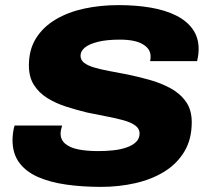

<svg xmlns="http://www.w3.org/2000/svg" viewBox="-20 -719 822 751"><path d="M375 12Q302 12 239 3Q176 -6 129 -26.5Q82 -47 55.5 -82.5Q29 -118 29 -171Q29 -184 31 -199.5Q33 -215 37 -228H223Q221 -221 219 -212.5Q217 -204 217 -197Q217 -172 235.5 -156.5Q254 -141 287 -134.5Q320 -128 364 -128Q394 -128 422.5 -131Q451 -134 474.5 -142Q498 -150 512 -163.5Q526 -177 526 -197Q526 -216 508.5 -228.5Q491 -241 461.5 -249Q432 -257 395 -264Q358 -271 320 -279Q279 -289 238.5 -302Q198 -315 165 -335.5Q132 -356 112.5 -387Q93 -418 93 -463Q93 -525 121 -569.5Q149 -614 198 -643Q247 -672 310 -685.5Q373 -699 444 -699Q513 -699 570.5 -689Q628 -679 669.5 -658Q711 -637 734 -604.5Q757 -572 757 -527Q757 -519 756 -508.5Q755 -498 751 -480H567Q569 -488 569 -492.5Q569 -497 569 -499Q569 -528 538.5 -546Q508 -564 449 -564Q398 -564 363.5 -555.5Q329 -547 312 -533Q295 -519 295 -501Q295 -484 309.5 -473Q324 -462 350 -454.5Q376 -447 408.5 -441Q441 -435 477 -428Q521 -419 565.5 -406.5Q610 -394 647.5 -373.5Q685 -353 707.5 -321Q730 -289 730 -241Q730 -174 701 -126Q672 -78 622.5 -47.5Q573 -17 509 -2.5Q445 12 375 12Z"/></svg>

Font: Archivo SemiExpanded ExtraBold
Style: Italic
Weight: 800
Width: 6
Italic angle: -10°
Designer: Hector Gatti
Foundry: Omnibus-Type
Version: Version 2.001